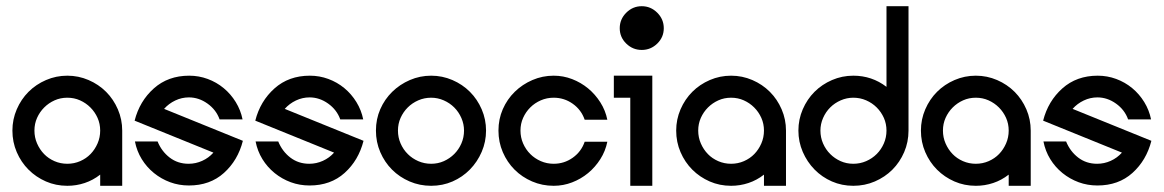

<svg xmlns="http://www.w3.org/2000/svg" viewBox="-20 -599 3752 619"><path d="M197 -355Q233 -355 265.5 -341Q298 -327 322 -303Q346 -279 360 -246.5Q374 -214 374 -178V0H303V-36Q280 -18 253 -9Q226 0 197 0Q160 0 128 -14Q96 -28 72 -52Q48 -76 34 -108.5Q20 -141 20 -178Q20 -214 34 -246.5Q48 -279 72 -303Q96 -327 128.5 -341Q161 -355 197 -355ZM197 -284Q175 -284 156 -275.5Q137 -267 122.5 -252.5Q108 -238 99.5 -219Q91 -200 91 -178Q91 -156 99.5 -136.5Q108 -117 122 -102.5Q136 -88 155.5 -79.5Q175 -71 197 -71Q219 -71 238.5 -79.5Q258 -88 272 -102.5Q286 -117 294.5 -136.5Q303 -156 303 -178Q303 -200 294.5 -219Q286 -238 271.5 -252.5Q257 -267 238 -275.5Q219 -284 197 -284Z M488 -143Q501 -111 527 -91Q553 -71 588 -71Q611 -71 632 -80.5Q653 -90 668 -107L414 -210Q430 -273 476 -314Q522 -355 590 -355Q621 -355 649.5 -344.5Q678 -334 701 -315Q724 -296 740 -270Q756 -244 762 -214H688Q677 -245 649 -265Q621 -285 589 -285Q566 -285 545 -275Q524 -265 509 -248L763 -145Q747 -82 702 -41.5Q657 -1 589 -1Q557 -1 528.5 -11.5Q500 -22 476.5 -41Q453 -60 437 -86Q421 -112 415 -143Z M877 -143Q890 -111 916 -91Q942 -71 977 -71Q1000 -71 1021 -80.5Q1042 -90 1057 -107L803 -210Q819 -273 865 -314Q911 -355 979 -355Q1010 -355 1038.5 -344.5Q1067 -334 1090 -315Q1113 -296 1129 -270Q1145 -244 1151 -214H1077Q1066 -245 1038 -265Q1010 -285 978 -285Q955 -285 934 -275Q913 -265 898 -248L1152 -145Q1136 -82 1091 -41.5Q1046 -1 978 -1Q946 -1 917.5 -11.5Q889 -22 865.5 -41Q842 -60 826 -86Q810 -112 804 -143Z M1370 -355Q1406 -355 1438.5 -341Q1471 -327 1495 -303Q1519 -279 1533 -246.5Q1547 -214 1547 -178Q1547 -142 1533 -109.5Q1519 -77 1495 -52.5Q1471 -28 1439 -14Q1407 0 1370 0Q1333 0 1300.5 -14Q1268 -28 1244 -52Q1220 -76 1206 -108.5Q1192 -141 1192 -178Q1192 -215 1206 -247Q1220 -279 1244.5 -303Q1269 -327 1301.5 -341Q1334 -355 1370 -355ZM1370 -284Q1348 -284 1328.5 -275.5Q1309 -267 1294.5 -252.5Q1280 -238 1271.5 -219Q1263 -200 1263 -178Q1263 -156 1271.5 -136.5Q1280 -117 1294.5 -102.5Q1309 -88 1328.5 -79.5Q1348 -71 1370 -71Q1392 -71 1411 -79.5Q1430 -88 1444.5 -102.5Q1459 -117 1467.5 -136.5Q1476 -156 1476 -178Q1476 -199 1467.5 -218.5Q1459 -238 1444.5 -252.5Q1430 -267 1410.5 -275.5Q1391 -284 1370 -284Z M1765 -355Q1796 -355 1824.5 -344Q1853 -333 1876 -314Q1899 -295 1915.5 -269Q1932 -243 1938 -213H1865Q1854 -245 1826.5 -264.5Q1799 -284 1765 -284Q1743 -284 1723.5 -275.5Q1704 -267 1689.5 -252.5Q1675 -238 1666.5 -219Q1658 -200 1658 -178Q1658 -156 1666.5 -136.5Q1675 -117 1689.5 -102.5Q1704 -88 1723.5 -79.5Q1743 -71 1765 -71Q1799 -71 1826.5 -90.5Q1854 -110 1865 -142H1938Q1932 -112 1915.5 -86Q1899 -60 1876 -41Q1853 -22 1824.5 -11Q1796 0 1765 0Q1728 0 1695.5 -14Q1663 -28 1639 -52Q1615 -76 1601 -108.5Q1587 -141 1587 -178Q1587 -215 1601 -247Q1615 -279 1639.5 -303Q1664 -327 1696.5 -341Q1729 -355 1765 -355Z M1959 -284V-355H2083V0H2012V-284ZM2049 -579Q2078 -579 2099 -558Q2120 -537 2120 -508Q2120 -479 2099 -458.5Q2078 -438 2049 -438Q2020 -438 1999 -458.5Q1978 -479 1978 -508Q1978 -537 1999 -558Q2020 -579 2049 -579Z M2337 -355Q2373 -355 2405.5 -341Q2438 -327 2462 -303Q2486 -279 2500 -246.5Q2514 -214 2514 -178V0H2443V-36Q2420 -18 2393 -9Q2366 0 2337 0Q2300 0 2268 -14Q2236 -28 2212 -52Q2188 -76 2174 -108.5Q2160 -141 2160 -178Q2160 -214 2174 -246.5Q2188 -279 2212 -303Q2236 -327 2268.5 -341Q2301 -355 2337 -355ZM2337 -284Q2315 -284 2296 -275.5Q2277 -267 2262.5 -252.5Q2248 -238 2239.5 -219Q2231 -200 2231 -178Q2231 -156 2239.5 -136.5Q2248 -117 2262 -102.5Q2276 -88 2295.5 -79.5Q2315 -71 2337 -71Q2359 -71 2378.5 -79.5Q2398 -88 2412 -102.5Q2426 -117 2434.5 -136.5Q2443 -156 2443 -178Q2443 -200 2434.5 -219Q2426 -238 2411.5 -252.5Q2397 -267 2378 -275.5Q2359 -284 2337 -284Z M2731 -355Q2791 -355 2838 -319V-579H2909V-178Q2909 -141 2895 -108.5Q2881 -76 2857 -52Q2833 -28 2800.5 -14Q2768 0 2731 0Q2694 0 2662 -14Q2630 -28 2606 -52.5Q2582 -77 2568 -109.5Q2554 -142 2554 -178Q2554 -214 2568 -246.5Q2582 -279 2606 -303Q2630 -327 2662.5 -341Q2695 -355 2731 -355ZM2731 -284Q2710 -284 2690.5 -275.5Q2671 -267 2656.5 -252.5Q2642 -238 2633.5 -218.5Q2625 -199 2625 -178Q2625 -156 2633.5 -136.5Q2642 -117 2656.5 -102.5Q2671 -88 2690 -79.5Q2709 -71 2731 -71Q2753 -71 2772.5 -79.5Q2792 -88 2806.5 -102.5Q2821 -117 2829.5 -136.5Q2838 -156 2838 -178Q2838 -200 2829.5 -219Q2821 -238 2806.5 -252.5Q2792 -267 2772.5 -275.5Q2753 -284 2731 -284Z M3126 -355Q3162 -355 3194.5 -341Q3227 -327 3251 -303Q3275 -279 3289 -246.5Q3303 -214 3303 -178V0H3232V-36Q3209 -18 3182 -9Q3155 0 3126 0Q3089 0 3057 -14Q3025 -28 3001 -52Q2977 -76 2963 -108.5Q2949 -141 2949 -178Q2949 -214 2963 -246.5Q2977 -279 3001 -303Q3025 -327 3057.5 -341Q3090 -355 3126 -355ZM3126 -284Q3104 -284 3085 -275.5Q3066 -267 3051.5 -252.5Q3037 -238 3028.5 -219Q3020 -200 3020 -178Q3020 -156 3028.5 -136.5Q3037 -117 3051 -102.5Q3065 -88 3084.5 -79.5Q3104 -71 3126 -71Q3148 -71 3167.5 -79.5Q3187 -88 3201 -102.5Q3215 -117 3223.5 -136.5Q3232 -156 3232 -178Q3232 -200 3223.5 -219Q3215 -238 3200.5 -252.5Q3186 -267 3167 -275.5Q3148 -284 3126 -284Z M3417 -143Q3430 -111 3456 -91Q3482 -71 3517 -71Q3540 -71 3561 -80.5Q3582 -90 3597 -107L3343 -210Q3359 -273 3405 -314Q3451 -355 3519 -355Q3550 -355 3578.5 -344.5Q3607 -334 3630 -315Q3653 -296 3669 -270Q3685 -244 3691 -214H3617Q3606 -245 3578 -265Q3550 -285 3518 -285Q3495 -285 3474 -275Q3453 -265 3438 -248L3692 -145Q3676 -82 3631 -41.5Q3586 -1 3518 -1Q3486 -1 3457.5 -11.5Q3429 -22 3405.5 -41Q3382 -60 3366 -86Q3350 -112 3344 -143Z"/></svg>

Font: Googee
Style: Regular
Weight: 400
Designer: Peter Wiegel
Foundry: CATFonts Peter Wiegel
Version: 1.000